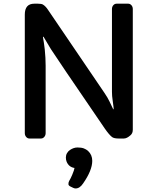

<svg xmlns="http://www.w3.org/2000/svg" viewBox="-20 -769 871 1066"><path d="M117.7 -688Q117.7 -748.5 170.4 -748.5H190.4Q210.4 -748.5 218.3 -743.7Q232.9 -734.9 245.6 -715.8L560.1 -252.9Q578.1 -226.6 588.4 -204.6L608.4 -162.6Q608.9 -161.6 610.1 -161.6Q611.3 -161.6 610.4 -174.3Q609.4 -187 605.5 -211.2Q601.6 -235.4 601.6 -259.3V-718.8Q601.6 -731.4 609.1 -740Q616.7 -748.5 627.4 -748.5H691.9Q702.1 -748.5 709.7 -740Q717.3 -731.4 717.3 -718.8V-48.8Q717.3 -29.3 705.1 -18.6Q684.6 0 668 0H638.2Q613.8 0 602.5 -7.8Q585.9 -20.5 561.5 -55.7Q282.7 -463.4 262.7 -496.1L222.2 -564Q221.2 -565.4 219.5 -565.4Q217.8 -565.4 219.2 -558.1Q220.7 -550.8 223.4 -533.4Q226.1 -516.1 228.5 -495.1Q233.4 -446.3 233.4 -404.3V-29.8Q233.4 -17.6 225.8 -8.8Q218.3 0 207.5 0H143.1Q132.8 0 125.2 -8.8Q117.7 -17.6 117.7 -29.8ZM349.6 127.9Q345.7 118.2 345.7 105.2Q345.7 92.3 352.1 81.3Q358.4 70.3 368.7 63.5Q389.2 49.8 410.4 49.8Q431.6 49.8 445.3 54.9Q459 60.1 469.2 69.3Q492.2 90.8 492.2 124Q492.2 176.8 441.4 249.5Q422.9 277.3 399.9 277.3Q393.1 277.3 386.2 273.9L370.1 266.1Q359.9 260.7 359.9 252.9Q359.9 242.2 364.3 235.1Q368.7 228 372.8 219.5Q377 210.9 381.3 200.7Q392.6 173.8 393.6 163.6Q361.8 158.7 349.6 127.9Z"/></svg>

Font: Capriola
Style: Regular
Weight: 400
Designer: Viktoriya Grabowska
Foundry: Viktoriya Grabowska
Version: Version 1.007